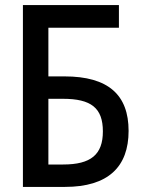

<svg xmlns="http://www.w3.org/2000/svg" viewBox="-20 -734 570 754"><path d="M70 0H235C405 0 485 -79 485 -220C485 -361 406 -434 233 -434H170V-625H447V-714H70ZM170 -88V-346H227C338 -346 384 -310 384 -218C384 -127 337 -88 228 -88Z"/></svg>

Font: Noto Sans Mono Condensed Medium
Style: Regular
Weight: 500
Width: 3
Designer: Monotype Design Team
Foundry: Monotype Imaging Inc.
Version: Version 2.014